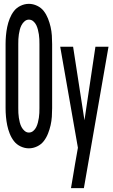

<svg xmlns="http://www.w3.org/2000/svg" viewBox="-20 -763 588 998"><path d="M130 8Q108 8 87 -2Q66 -12 52.5 -29.5Q39 -47 30.5 -68.5Q22 -90 17.5 -112Q13 -134 11 -156.5Q9 -179 9 -201V-534Q9 -556 11 -578.5Q13 -601 17.5 -623Q22 -645 30.5 -666.5Q39 -688 52.5 -705.5Q66 -723 87 -733Q108 -743 130 -743Q152 -743 173 -733Q194 -723 207.5 -705.5Q221 -688 229.5 -666.5Q238 -645 243 -623Q248 -601 249.5 -578.5Q251 -556 251 -534V-201Q251 -179 249.5 -156.5Q248 -134 243 -112Q238 -90 229.5 -68.5Q221 -47 207.5 -29.5Q194 -12 173 -2Q152 8 130 8ZM130 -74Q143 -74 153 -82.5Q163 -91 168.5 -102.5Q174 -114 177 -126Q180 -138 182 -150.5Q184 -163 184.5 -175.5Q185 -188 185 -201V-534Q185 -547 184.5 -559.5Q184 -572 182 -584.5Q180 -597 177 -609Q174 -621 168.5 -632.5Q163 -644 153 -652.5Q143 -661 130 -661Q118 -661 108 -652.5Q98 -644 92 -632.5Q86 -621 83 -609Q80 -597 78 -584.5Q76 -572 75.5 -559.5Q75 -547 75 -534V-201Q75 -188 75.5 -175.5Q76 -163 78 -150.5Q80 -138 83 -126Q86 -114 92 -102.5Q98 -91 108 -82.5Q118 -74 130 -74ZM349 215Q354 184 359.5 153Q365 122 370 90L385 5L293 -520H360L419 -138L476 -520H544Q512 -336 480 -152.5Q448 31 416 215Z"/></svg>

Font: Iosevka Semi-Condensed Medium
Style: Regular
Weight: 500
Monospace: yes
Designer: Belleve Invis
Foundry: Belleve Invis
Version: Version 27.3.5